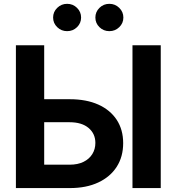

<svg xmlns="http://www.w3.org/2000/svg" viewBox="-20 -958 899 978"><path d="M154.8 -452.6H335.4Q419.9 -452.6 480.7 -425.3Q541.5 -397.9 574.5 -347.7Q607.4 -297.4 607.4 -229Q607.4 -159.7 574.5 -108.4Q541.5 -57.1 480.7 -28.6Q419.9 0 335.4 0H61V-727.5H205.1V-119.1H334.5Q376 -119.1 405.3 -133.5Q434.6 -147.9 450.2 -173.1Q465.8 -198.2 465.8 -230Q465.8 -276.9 431.2 -306.2Q396.5 -335.4 334.5 -335.4H154.8ZM798.8 -727.5V0H654.8V-727.5ZM537.1 -799.3Q507.3 -799.3 486.6 -819.6Q465.8 -839.8 465.8 -868.7Q465.8 -897.5 486.6 -918Q507.3 -938.5 537.1 -938.5Q566.4 -938.5 587.4 -918Q608.4 -897.5 608.4 -868.7Q608.4 -839.8 587.4 -819.6Q566.4 -799.3 537.1 -799.3ZM321.8 -799.3Q292.5 -799.3 271.5 -819.6Q250.5 -839.8 250.5 -868.7Q250.5 -897.5 271.5 -918Q292.5 -938.5 321.8 -938.5Q351.6 -938.5 372.3 -918Q393.1 -897.5 393.1 -868.7Q393.1 -839.8 372.3 -819.6Q351.6 -799.3 321.8 -799.3Z"/></svg>

Font: Inter Cardless Tabular Bold
Style: Bold
Weight: 700
Designer: Rasmus Andersson
Foundry: rsms
Version: Version 4.000;git-4fc901f